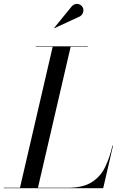

<svg xmlns="http://www.w3.org/2000/svg" viewBox="-65 -995 647 1015"><path d="M40 0 214 -750H309L135 0ZM-45 0V-2.5H295Q373.5 -2.5 419.8 -31.8Q466 -61 490.5 -111.2Q515 -161.5 529.5 -225H532.5L480.5 0ZM124 -747.5V-750H399V-747.5ZM222.5 -846 221 -847 315.5 -963Q323.5 -970.5 331.8 -973Q340 -975.5 347.8 -974Q355.5 -972.5 361.8 -968Q368 -963.5 371.5 -957.5Q376.5 -949.5 376 -939.8Q375.5 -930 370.8 -921.8Q366 -913.5 358 -908.5Z"/></svg>

Font: Bodoni Moda 72pt
Style: Italic
Weight: 400
Italic angle: -13°
Designer: Owen Earl
Foundry: indestructible type
Version: Version 2.005